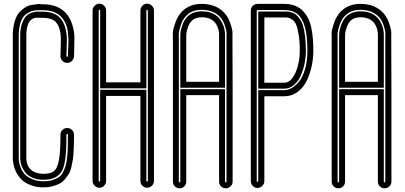

<svg xmlns="http://www.w3.org/2000/svg" viewBox="-20 -816 2182 1035"><path d="M214 194Q181 194 154 185Q127 176 110 163.5Q93 151 80.5 133.5Q68 116 62 101Q56 86 53 70.5Q50 55 49.5 49Q49 43 49 40V-635Q49 -636 49 -637Q51 -675 60.5 -704.5Q70 -734 84 -749.5Q98 -765 115.5 -776Q133 -787 149 -789Q165 -791 180 -793.5Q195 -796 204 -793Q209 -793 211 -793Q290 -793 334 -747Q358 -721 370 -682Q382 -643 381 -609Q380 -575 380 -542Q379 -521 379 -513.5Q379 -506 376 -499.5Q373 -493 368 -488Q363 -483 356.5 -480Q350 -477 342 -477Q327 -477 316.5 -488Q306 -499 306 -514Q306 -523 307 -546Q307 -572 308 -598.5Q309 -625 302.5 -653Q296 -681 281 -697Q259 -720 211 -720Q208 -720 201 -720Q190 -720 179.5 -720.5Q169 -721 159 -716.5Q149 -712 141.5 -703.5Q134 -695 128.5 -677.5Q123 -660 122 -634V40Q122 44 122.5 48.5Q123 53 125 61.5Q127 70 130.5 77.5Q134 85 141 93Q148 101 157.5 107Q167 113 181.5 117Q196 121 214 121Q253 121 271 106.5Q289 92 297.5 48Q306 4 306 -90Q306 -105 316.5 -115.5Q327 -126 342 -126Q357 -126 368 -115.5Q379 -105 379 -90Q379 -59 378.5 -43Q378 -27 376.5 1.5Q375 30 372.5 46Q370 62 364.5 85.5Q359 109 350.5 122Q342 135 329.5 150.5Q317 166 301 174Q285 182 263 188Q241 194 214 194ZM188 -761Q170 -761 155 -757Q140 -753 122.5 -741.5Q105 -730 94 -703Q83 -676 81 -635V40Q81 46 82 55Q83 64 90.5 84.5Q98 105 111 120.5Q124 136 151 148.5Q178 161 214 161Q241 161 261 155Q281 149 295.5 140Q310 131 319.5 112.5Q329 94 334 76.5Q339 59 342 29.5Q345 0 345.5 -25Q346 -50 346 -90Q346 -94 342 -94Q338 -94 338 -90Q338 -34 336 1Q334 36 327 68Q320 100 306.5 117Q293 134 270.5 143.5Q248 153 214 153Q180 153 154 141.5Q128 130 115 112Q102 94 95.5 76Q89 58 89 40V-635Q91 -670 100.5 -694Q110 -718 121 -729.5Q132 -741 149.5 -747Q167 -753 177 -753Q187 -753 202 -753Q209 -753 211 -753Q273 -753 304 -719Q323 -699 332 -666Q341 -633 340.5 -603Q340 -573 339 -544Q338 -523 338 -514Q338 -510 342 -510Q346 -510 346 -514Q346 -522 347 -544Q349 -572 349 -589.5Q349 -607 346.5 -635.5Q344 -664 335 -686Q326 -708 310 -725Q276 -761 211 -761Q209 -761 203 -761Q194 -761 188 -761Z M737 159V-299H552V159Q552 174 541.5 185Q531 196 516 196Q501 196 490 185Q479 174 479 159V-759Q479 -774 490 -785Q501 -796 516 -796Q531 -796 541.5 -785Q552 -774 552 -759V-372H737V-759Q737 -774 747.5 -785Q758 -796 773 -796Q788 -796 799 -785Q810 -774 810 -759V159Q810 174 799 185Q788 196 773 196Q758 196 747.5 185Q737 174 737 159ZM520 -332H769V159Q769 163 773 163Q777 163 777 159V-759Q777 -763 773 -763Q769 -763 769 -759V-340H520V-759Q520 -763 516 -763Q512 -763 512 -759V159Q512 163 516 163Q520 163 520 159Z M1072 -755Q1150 -753 1179 -690Q1194 -659 1193 -625V-343H952V-617Q952 -626 952.5 -638.5Q953 -651 962.5 -679.5Q972 -708 990 -726Q1020 -756 1072 -755ZM1161 -625Q1162 -652 1150 -677Q1129 -721 1071 -723Q1033 -724 1013 -703Q1000 -690 992.5 -667.5Q985 -645 984.5 -634Q984 -623 984 -618V-375H1161ZM1233 -624 1234 -338V163Q1234 178 1223 188.5Q1212 199 1197 199Q1182 199 1171.5 188.5Q1161 178 1161 163V-303H984V163Q984 178 973.5 188.5Q963 199 948 199Q933 199 922.5 188.5Q912 178 912 163V-617Q911 -627 912 -643Q913 -659 925.5 -694.5Q938 -730 961 -754Q1004 -797 1073 -795Q1146 -793 1188 -748Q1209 -726 1220 -695Q1231 -664 1232.5 -649Q1234 -634 1233 -624ZM1201 163V-624Q1202 -632 1201 -643.5Q1200 -655 1191 -681.5Q1182 -708 1165 -726Q1131 -761 1072 -763Q1017 -765 984 -731Q965 -712 955 -682Q945 -652 944 -638.5Q943 -625 944 -617V163Q944 167 948 167Q952 167 952 163V-335H1193V163Q1193 167 1197 167Q1201 167 1201 163Z M1332 160V-758Q1332 -766 1334.5 -772.5Q1337 -779 1342 -784Q1347 -789 1354 -792Q1361 -795 1368 -795H1512Q1546 -795 1572 -784.5Q1598 -774 1615 -755Q1632 -736 1643 -713Q1654 -690 1659.5 -659.5Q1665 -629 1667 -602Q1669 -575 1669 -542Q1669 -502 1660.5 -461.5Q1652 -421 1634.5 -383Q1617 -345 1585 -321Q1553 -297 1512 -297H1405V160Q1405 175 1394 186Q1383 197 1368 197Q1353 197 1342.5 186Q1332 175 1332 160ZM1368 -762Q1364 -762 1364 -758V160Q1364 164 1368 164Q1372 164 1372 160V-330H1512Q1532 -330 1552.5 -341.5Q1573 -353 1592.5 -377Q1612 -401 1624.5 -444Q1637 -487 1637 -542Q1637 -621 1624 -669Q1611 -717 1584 -739.5Q1557 -762 1512 -762ZM1512 -338H1372V-754H1512Q1524 -754 1531.5 -753.5Q1539 -753 1552.5 -749Q1566 -745 1575 -737.5Q1584 -730 1595.5 -714.5Q1607 -699 1613.5 -677Q1620 -655 1624.5 -620.5Q1629 -586 1629 -542Q1629 -510 1622.5 -476.5Q1616 -443 1602.5 -411Q1589 -379 1565.5 -358.5Q1542 -338 1512 -338ZM1405 -370H1512Q1549 -370 1573 -425Q1596 -477 1596 -542Q1596 -593 1590 -629Q1584 -665 1576.5 -683Q1569 -701 1555.5 -710Q1542 -719 1534 -720.5Q1526 -722 1512 -722H1405Z M1928 -755Q2006 -753 2035 -690Q2050 -659 2049 -625V-343H1808V-617Q1808 -626 1808.5 -638.5Q1809 -651 1818.5 -679.5Q1828 -708 1846 -726Q1876 -756 1928 -755ZM2017 -625Q2018 -652 2006 -677Q1985 -721 1927 -723Q1889 -724 1869 -703Q1856 -690 1848.5 -667.5Q1841 -645 1840.5 -634Q1840 -623 1840 -618V-375H2017ZM2089 -624 2090 -338V163Q2090 178 2079 188.5Q2068 199 2053 199Q2038 199 2027.5 188.5Q2017 178 2017 163V-303H1840V163Q1840 178 1829.5 188.5Q1819 199 1804 199Q1789 199 1778.5 188.5Q1768 178 1768 163V-617Q1767 -627 1768 -643Q1769 -659 1781.5 -694.5Q1794 -730 1817 -754Q1860 -797 1929 -795Q2002 -793 2044 -748Q2065 -726 2076 -695Q2087 -664 2088.5 -649Q2090 -634 2089 -624ZM2057 163V-624Q2058 -632 2057 -643.5Q2056 -655 2047 -681.5Q2038 -708 2021 -726Q1987 -761 1928 -763Q1873 -765 1840 -731Q1821 -712 1811 -682Q1801 -652 1800 -638.5Q1799 -625 1800 -617V163Q1800 167 1804 167Q1808 167 1808 163V-335H2049V163Q2049 167 2053 167Q2057 167 2057 163Z"/></svg>

Font: Soda Fountain
Style: Inline
Weight: 400
Version: Version 1.0